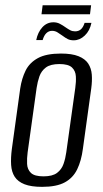

<svg xmlns="http://www.w3.org/2000/svg" viewBox="-20 -708 393 735"><path d="M141.3 7.3Q99.2 7.3 73.9 -2.6Q48.6 -12.5 36.4 -31.1Q24.3 -49.7 22.6 -76.6Q20.9 -103.6 25.4 -138L57.4 -369.4Q63.2 -407.7 78.1 -437.9Q93 -468 125 -485.5Q156.9 -503 213.3 -503Q255.3 -503 280.6 -492.8Q305.9 -482.6 317.8 -464.5Q329.6 -446.3 331.4 -422.2Q333.2 -398 329.3 -369.4L297.3 -138.2Q291.3 -92.4 275.5 -59.8Q259.7 -27.1 228.1 -9.9Q196.5 7.3 141.3 7.3ZM146.5 -32.9Q180.7 -32.9 198.2 -46Q215.8 -59.2 223.2 -80.5Q230.6 -101.7 233.7 -124.8L268.2 -371.6Q271.6 -395 270.4 -415.7Q269.3 -436.5 255.5 -449.7Q241.7 -462.8 207.5 -462.8Q173.3 -462.8 155.7 -449.7Q138.2 -436.5 130.9 -415.7Q123.7 -395 120.2 -371.6L85.8 -124.8Q82.7 -101.7 83.7 -80.5Q84.7 -59.2 98.5 -46Q112.3 -32.9 146.5 -32.9ZM262.2 -553.7Q248.8 -553.7 239.8 -558.2Q230.7 -562.7 218.5 -571.8Q210.3 -577.4 200.7 -583.7Q191.2 -590 179.2 -590Q166.9 -590 157.7 -581.3Q148.4 -572.5 143.3 -554.7H118.7Q124.7 -584.6 142.1 -603.6Q159.6 -622.7 184.5 -622.7Q198.2 -622.7 209.3 -616.8Q220.5 -611 231.3 -603.2Q240.9 -596.5 249.1 -592.2Q257.2 -588 267.5 -588Q280.7 -588 289.6 -595.7Q298.5 -603.4 303.9 -620.4H330Q323.7 -590 304.5 -571.9Q285.4 -553.7 262.2 -553.7ZM138.9 -653.5 143.2 -687.8H328.8L324.5 -653.5Z"/></svg>

Font: Alumni Sans SC Thin
Style: Italic
Weight: 100
Italic angle: -8°
Designer: Robert E. Leuschke
Foundry: Robert E. Leuschke
Version: Version 1.016